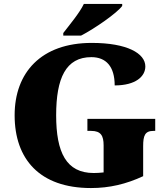

<svg xmlns="http://www.w3.org/2000/svg" viewBox="-20 -941 850 971"><path d="M300 -761H390C460 -797 573 -876 598 -911V-921H404C383 -876 329 -812 300 -774ZM440 10C534 10 618 -10 704 -50V-202C704 -255 713 -279 756 -279H765V-340H422V-279H441C490 -279 504 -255 504 -206V-69C485 -67 469 -66 454 -66C315 -66 264 -170 264 -358C264 -546 313 -652 442 -652C517 -652 560 -604 560 -509C667 -509 715 -555 715 -605C715 -671 623 -724 444 -724C188 -724 54 -574 54 -358C54 -137 180 10 440 10Z"/></svg>

Font: UArctic Serif Black
Style: Regular
Weight: 900
Designer: Customization by Puisto advertising & original work Monotype Design Team
Foundry: Monotype Imaging Inc.
Version: Version 2.004